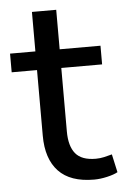

<svg xmlns="http://www.w3.org/2000/svg" viewBox="-49 -671 462 717"><g transform="rotate(-5 182.0 -313.0)"><path d="M275 9Q186 9 142 -37.5Q98 -84 98 -171V-417H3V-487H98V-635H189V-487H342V-417H189V-179Q189 -124 212 -96Q235 -68 288 -68Q304 -68 319.5 -71.5Q335 -75 349 -79L364 -11Q350 -3 324 3Q298 9 275 9Z"/></g></svg>

Font: Nunito Sans Medium
Style: Regular
Weight: 500
Designer: Vernon Adams
Foundry: Vernon Adams
Version: Version 3.101; ttfautohint (v1.8.4.7-5d5b);gftools[0.9.27]